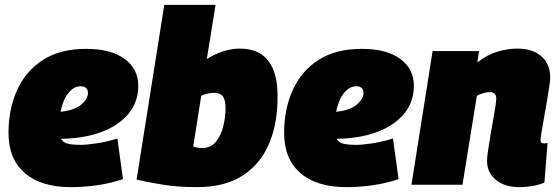

<svg xmlns="http://www.w3.org/2000/svg" viewBox="-20 -760 2299 790"><path d="M486 -23Q436 -6 381 2Q326 10 272 10Q149 10 82 -48Q15 -106 15 -213Q15 -310 50 -388.5Q85 -467 156 -513Q227 -559 335 -559Q437 -559 493 -517.5Q549 -476 549 -407Q549 -324 485.5 -268Q422 -212 311 -195Q267 -189 231 -189Q240 -173 259.5 -168.5Q279 -164 313 -164Q336 -164 376.5 -170Q417 -176 463 -190ZM312 -405Q284 -405 261.5 -377.5Q239 -350 229 -300Q240 -301 251 -303Q294 -311 317.5 -332.5Q341 -354 342 -376Q342 -405 312 -405Z M867 -740 831 -517Q900 -560 967 -560Q1044 -560 1083 -511Q1122 -462 1122 -367Q1123 -253 1087 -168.5Q1051 -84 977.5 -37Q904 10 791 10Q712 10 648 -0.5Q584 -11 542 -21L656 -740ZM861 -378Q846 -378 832.5 -374.5Q819 -371 808 -366L775 -157Q793 -151 813 -151Q848 -151 869 -177.5Q890 -204 899 -242Q908 -280 908 -314Q908 -349 897 -363.5Q886 -378 861 -378Z M1620 -23Q1570 -6 1515 2Q1460 10 1406 10Q1283 10 1216 -48Q1149 -106 1149 -213Q1149 -310 1184 -388.5Q1219 -467 1290 -513Q1361 -559 1469 -559Q1571 -559 1627 -517.5Q1683 -476 1683 -407Q1683 -324 1619.5 -268Q1556 -212 1445 -195Q1401 -189 1365 -189Q1374 -173 1393.5 -168.5Q1413 -164 1447 -164Q1470 -164 1510.5 -170Q1551 -176 1597 -190ZM1446 -405Q1418 -405 1395.5 -377.5Q1373 -350 1363 -300Q1374 -301 1385 -303Q1428 -311 1451.5 -332.5Q1475 -354 1476 -376Q1476 -405 1446 -405Z M1760 -550H1951L1944 -503Q1983 -534 2025.5 -547Q2068 -560 2109 -560Q2172 -560 2208 -528Q2244 -496 2244 -440Q2244 -430 2240 -403Q2236 -376 2230 -341.5Q2224 -307 2218 -273Q2212 -239 2208 -214.5Q2204 -190 2204 -184Q2204 -170 2219 -170Q2227 -170 2233 -172L2220 -9Q2201 0 2172.5 5Q2144 10 2117 10Q2057 10 2020.5 -20Q1984 -50 1984 -98Q1984 -112 1988 -139.5Q1992 -167 1997.5 -200.5Q2003 -234 2009 -266Q2015 -298 2018.5 -322.5Q2022 -347 2022 -355Q2022 -381 1994 -381Q1983 -381 1968 -376.5Q1953 -372 1942 -366L1883 0H1673Z"/></svg>

Font: Georama Black
Style: Italic
Weight: 900
Italic angle: -9°
Designer: Jean-Baptiste Levee
Foundry: Production Type
Version: Version 1.000